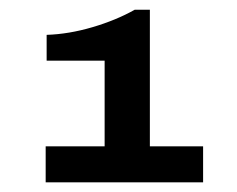

<svg xmlns="http://www.w3.org/2000/svg" viewBox="-20 -816 488 396"><path d="M74.2 -439.9V-514.2H195.8V-690.9H76.2V-744.1Q122.1 -745.6 170.9 -760Q219.7 -774.4 257.8 -795.9H289.1V-514.2H398.9V-439.9Z"/></svg>

Font: Archivo Expanded
Style: Bold
Weight: 700
Width: 7
Designer: Hector Gatti
Foundry: Omnibus-Type
Version: Version 2.001